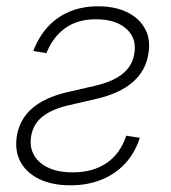

<svg xmlns="http://www.w3.org/2000/svg" viewBox="-20 -563 528 594"><path d="M83 -405.3Q99.6 -449.2 128.2 -480.2Q156.7 -511.2 195.8 -527.3Q234.9 -543.5 283.7 -543.5Q336.4 -543.5 374 -524.9Q411.6 -506.3 429.2 -473.1Q446.8 -439.9 439 -396Q430.7 -343.8 390.9 -309.1Q351.1 -274.4 280.8 -257.8L190.4 -236.8Q140.1 -225.1 111.3 -202.1Q82.5 -179.2 76.2 -141.1Q68.4 -91.8 103.5 -60.8Q138.7 -29.8 205.1 -29.8Q267.6 -29.8 310.1 -58.8Q352.5 -87.9 370.6 -143.1L412.6 -136.7Q397.5 -89.8 367.2 -57.1Q336.9 -24.4 293.9 -7.1Q251 10.3 197.8 10.3Q141.6 10.3 101.6 -9Q61.5 -28.3 43.2 -62.7Q24.9 -97.2 32.2 -142.6Q41 -194.8 79.6 -228Q118.2 -261.2 186 -277.3L275.4 -297.9Q329.1 -310.5 359.1 -334.5Q389.2 -358.4 395.5 -397Q403.8 -444.8 370.6 -474.1Q337.4 -503.4 276.9 -503.4Q219.2 -503.4 181.2 -475.6Q143.1 -447.8 123.5 -398.4Z"/></svg>

Font: Inter 20pt ExtraLight
Style: Italic
Weight: 250
Italic angle: -9.3988°
Version: Version 4.001;git-66647c0bb